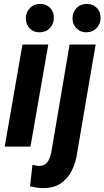

<svg xmlns="http://www.w3.org/2000/svg" viewBox="-20 -759 540 994"><path d="M230 -528.3 137.7 0H4.4L96.2 -528.3ZM113.8 -662.6Q113.3 -694.3 133.8 -716.3Q154.3 -738.3 186.5 -738.8Q217.8 -739.3 238.3 -719.2Q258.8 -699.2 258.3 -667.5Q259.3 -636.2 239 -614.3Q218.8 -592.3 186 -591.8Q155.3 -590.8 134.8 -611.1Q114.3 -631.3 113.8 -662.6ZM340.3 -528.3H475.1L379.9 29.3Q373.5 79.6 352.8 122.1Q332 164.6 295.2 189.9Q258.3 215.3 201.7 214.8Q185.1 214.8 168.5 212.2Q151.9 209.5 135.7 205.6L147.9 94.7Q156.7 95.7 166 97.9Q175.3 100.1 184.6 100.1Q204.6 99.1 216.8 88.9Q229 78.6 235.4 62.7Q241.7 46.9 245.6 29.3ZM355.5 -662.6Q355 -693.8 375.2 -716.1Q395.5 -738.3 428.2 -738.8Q459 -739.3 480 -719.2Q501 -699.2 500.5 -667.5Q501 -635.7 480.5 -614Q460 -592.3 427.7 -591.8Q397.5 -591.3 376.7 -611.6Q356 -631.8 355.5 -662.6Z"/></svg>

Font: Roboto Condensed
Style: Bold Italic
Weight: 700
Italic angle: -12°
Designer: Christian Robertson
Foundry: Google
Version: Version 3.0